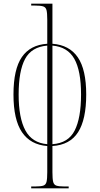

<svg xmlns="http://www.w3.org/2000/svg" viewBox="-20 -780 540 1040"><path d="M149 240V230H172Q201 230 214.5 225.5Q228 221 232 205Q236 189 236 153V11Q145 4 99 -64Q53 -132 53 -268Q53 -405 98.5 -471Q144 -537 236 -543V-673Q236 -709 232 -725Q228 -741 213.5 -745.5Q199 -750 168 -750H149V-760H264V-543Q356 -536 401.5 -469.5Q447 -403 447 -268Q447 -133 403 -64Q359 5 264 11V153Q264 189 268 205Q272 221 285.5 225.5Q299 230 327 230H352V240ZM236 -533Q151 -526 116 -461Q81 -396 81 -268Q81 -141 117.5 -73.5Q154 -6 236 1ZM264 1Q350 -5 384.5 -73Q419 -141 419 -268Q419 -397 382.5 -461.5Q346 -526 264 -533Z"/></svg>

Font: Noto Serif Display Condensed Thin
Style: Regular
Weight: 100
Width: 3
Designer: Monotype Design Team
Foundry: Monotype Imaging Inc.
Version: Version 2.009